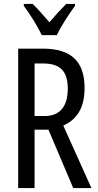

<svg xmlns="http://www.w3.org/2000/svg" viewBox="-20 -1014 501 983"><path d="M194 -834H271C292 -880 334 -943 364 -984V-994H319C285 -959 267 -940 233 -900C203 -934 172 -971 147 -994H102V-984C137 -937 173 -878 194 -834ZM199 -765H73V-51H157V-350H228L355 -51H448L304 -371C381 -406 413 -470 413 -564C413 -698 346 -765 199 -765ZM200 -689C287 -689 327 -651 327 -560C327 -467 285 -420 209 -420H157V-689Z"/></svg>

Font: Noto Sans Tamil UI ExtraCondensed
Style: Regular
Weight: 400
Width: 2
Designer: Jelle Bosma - Monotype Design Team
Foundry: Monotype Imaging Inc.
Version: Version 2.004